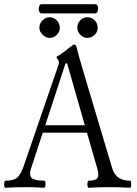

<svg xmlns="http://www.w3.org/2000/svg" viewBox="-22 -889 651 912"><path d="M175.8 -825.2Q167.5 -825.2 163.8 -836.2Q160.2 -847.2 163.8 -858.2Q167.5 -869.1 175.8 -869.1H431.2Q436 -869.1 439.5 -864.5Q442.9 -859.9 443.6 -853.5Q444.3 -847.2 443.4 -840.8Q442.4 -834.5 438.7 -829.8Q435.1 -825.2 429.2 -825.2ZM393.1 -709Q374.5 -709 359.9 -723.6Q345.2 -738.3 345.2 -757.8Q345.2 -777.3 359.1 -792.2Q373 -807.1 393.1 -807.1Q413.1 -807.1 427.5 -792.7Q441.9 -778.3 441.9 -756.8Q441.9 -737.3 427 -723.1Q412.1 -709 393.1 -709ZM213.9 -709Q196.3 -709 180.7 -723.9Q165 -738.8 165 -757.8Q165 -776.9 179.7 -792Q194.3 -807.1 213.9 -807.1Q233.4 -807.1 247.8 -792.2Q262.2 -777.3 262.2 -756.8Q262.2 -737.8 247.6 -723.4Q232.9 -709 213.9 -709ZM3.9 2.9Q-2.4 2.9 -2.2 -13.9Q-2 -30.8 3.9 -30.8Q42.5 -30.8 59.1 -44.7Q75.7 -58.6 89.8 -98.1L255.9 -581.1Q257.8 -588.9 257.8 -595.2Q257.8 -599.6 252 -607.4Q246.1 -615.2 246.1 -618.2Q246.1 -619.6 264.2 -629.9Q293.5 -650.4 304.2 -660.2Q328.6 -678.2 330.1 -678.2Q339.4 -678.2 344.2 -655.8Q350.1 -631.3 366.2 -575.2L511.2 -88.9Q521 -58.6 541.5 -44.7Q562 -30.8 595.2 -30.8Q601.1 -30.8 601.1 -13.9Q601.1 2.9 595.2 2.9Q546.9 0 497.1 0Q448.7 0 398.9 2.9Q393.1 2.9 393.3 -13.9Q393.6 -30.8 398.9 -30.8Q432.1 -30.8 440.9 -43.7Q449.7 -56.6 439.9 -88.9L391.1 -258.8H181.2L125 -87.9Q115.2 -55.7 129.2 -43.2Q143.1 -30.8 188 -30.8Q194.3 -30.8 194.1 -13.9Q193.8 2.9 188 2.9Q141.6 0 96.2 0Q49.8 0 3.9 2.9ZM192.9 -293.9H380.9L296.9 -587.9H289.1Z"/></svg>

Font: Junicode SmCond Light
Style: Regular
Weight: 300
Width: 4
Designer: Peter S. Baker
Version: Version 2.206